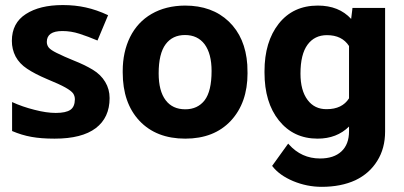

<svg xmlns="http://www.w3.org/2000/svg" viewBox="-20 -533 1581 751"><path d="M408.7 -149.4Q408.7 -72.8 354.5 -31.7Q300.3 9.3 193.8 9.3H193.4H192.9Q140.6 9.3 103 2.4Q64.9 -4.4 27.3 -20.5V-133.8Q67.9 -115.2 114.7 -103.5Q161.6 -91.3 197.8 -91.3H198.2Q237.8 -91.3 255.4 -103.5Q272.5 -115.2 272.9 -144.5Q272.9 -157.2 266.1 -167.5Q258.8 -177.7 235.8 -190.7Q212.9 -203.6 164.1 -223.6Q115.7 -244.1 85.9 -264.2Q56.2 -283.7 41 -312Q26.4 -340.3 26.4 -373Q26.4 -442.9 81.1 -478Q135.3 -513.2 225.1 -513.2H225.6Q226.1 -513.2 226.6 -513.2Q273.4 -513.2 315.4 -503.9Q357.9 -494.6 402.8 -473.6L361.3 -374.5Q324.7 -390.1 291 -400.9Q257.8 -411.6 224.1 -411.6Q163.1 -411.6 163.1 -369.1Q163.1 -356.4 170.9 -346.7Q178.7 -337.4 201.2 -326.2Q231.9 -311 268.1 -296.4Q311.5 -279.3 342.8 -260.3Q374.5 -241.2 391.6 -212.4Q408.7 -184.1 408.7 -149.4Z M627.9 -359.9Q600.6 -323.2 600.6 -246.1Q600.6 -177.2 627.9 -141.1Q654.8 -105.5 704.6 -105.5Q752.9 -105.5 780.3 -140.6Q807.6 -176.3 807.6 -255.4Q807.6 -322.8 780.3 -359.9Q752.9 -396 703.6 -396Q654.8 -396 627.9 -359.9ZM460 -249.5V-255.4Q460 -329.6 488.8 -388.2Q518.1 -446.8 572.8 -478.5Q628.4 -510.7 703.6 -511.2Q809.6 -511.2 874.8 -449Q939.9 -386.7 947.3 -279.8L948.2 -246.1Q948.2 -130.9 882.8 -60.5Q817.4 9.3 704.6 9.3Q591.3 9.3 525.4 -60.5Q460 -130.4 460 -249.5Z M1183.1 -358.4Q1155.3 -320.8 1155.3 -245.1Q1155.3 -179.2 1183.1 -142.1Q1210.4 -105.5 1257.8 -106Q1318.4 -106 1345.2 -148.4V-353Q1317.9 -395.5 1258.8 -395.5Q1210.4 -395.5 1183.1 -358.4ZM1014.6 -249V-254.4Q1014.6 -369.6 1070.3 -440.4Q1126.5 -511.2 1223.1 -511.2Q1305.7 -511.2 1353.5 -459L1358.4 -499V-502H1361.3H1482.9H1486.3V-498.5V-18.6Q1486.3 47.4 1455.6 96.2Q1425.3 145.5 1370.1 171.9Q1314 197.8 1238.3 197.8Q1180.7 197.8 1126.5 175.3Q1073.2 152.8 1045.9 117.7L1044.4 115.7L1045.9 113.8L1105 31.7L1107.4 28.8L1109.9 31.7Q1159.2 86.9 1231.9 86.9Q1285.6 86.9 1315.4 59.3Q1345.2 31.7 1345.2 -19.5V-38.1Q1297.4 9.3 1222.2 9.3Q1127.9 9.3 1070.8 -62Q1014.6 -132.3 1014.6 -249Z"/></svg>

Font: MAUL Bold
Style: Bold
Weight: 700
Designer: MAUL
Version: Version 1.0; 2020; ttfautohint (v1.8.3)